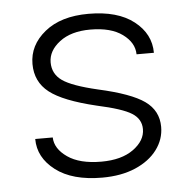

<svg xmlns="http://www.w3.org/2000/svg" viewBox="-43 -544 581 592"><g transform="rotate(-5 247.5 -248.5)"><path d="M251.5 -502Q341.8 -502 392.1 -462.6Q442.4 -423.3 442.4 -364.7H388.7Q388.2 -400.9 352.5 -427Q316.9 -453.1 252.9 -453.1Q193.4 -453.1 158 -426Q122.6 -398.9 122.6 -362.8Q122.6 -327.1 151.9 -306.4Q181.2 -285.6 260.7 -267.1Q361.8 -244.6 403.3 -215.1Q444.8 -185.5 444.8 -135.3Q444.8 -96.7 420.9 -64.7Q397 -32.7 353.3 -13.9Q309.6 4.9 250.5 4.9Q158.2 4.9 106.4 -34.7Q54.7 -74.2 54.7 -131.8H108.9Q109.9 -96.7 147.5 -70.6Q185.1 -44.4 252 -44.4Q314.5 -44.4 351.3 -71Q388.2 -97.7 388.2 -133.3Q388.2 -164.6 359.6 -182.6Q331.1 -200.7 252.4 -217.8Q149.9 -242.2 108.2 -274.9Q66.4 -307.6 66.4 -362.8Q66.4 -420.9 116.2 -461.4Q166 -502 251.5 -502Z"/></g></svg>

Font: Estedad-FD Light
Style: Regular
Weight: 300
Designer: Amin Abedi
Version: Version 7.3